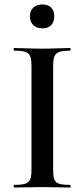

<svg xmlns="http://www.w3.org/2000/svg" viewBox="-20 -840 378 860"><path d="M170 -713C204 -713 223 -733 223 -768C223 -800 204 -820 170 -820C136 -820 114 -800 114 -768C114 -733 136 -713 170 -713ZM218 -81V-542C218 -599 229 -613 294 -613C297 -613 297 -625 294 -625C261 -625 218 -622 168 -622C121 -622 78 -625 44 -625C40 -625 40 -613 44 -613C109 -613 121 -601 121 -544V-81C121 -23 109 -12 44 -12C40 -12 40 0 44 0C78 0 121 -2 168 -2C218 -2 259 0 294 0C297 0 297 -12 294 -12C228 -12 218 -23 218 -81Z"/></svg>

Font: Cormorant SC Semi
Style: Regular
Weight: 600
Designer: Christian Thalmann (Catharsis Fonts)
Version: Version 1.000;PS 001.000;hotconv 1.0.70;makeotf.lib2.5.58329